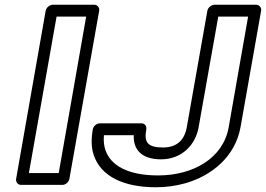

<svg xmlns="http://www.w3.org/2000/svg" viewBox="-20 -756 1123 811"><path d="M228 -25H102L219 -686H344ZM244 25C255 25 270 15 273 0L399 -711C401 -722 393 -736 378 -736H203C192 -736 176 -726 173 -711L48 0C46 11 54 25 69 25ZM648 -15C520 -15 447 -57 425 -123C419 -140 417 -162 419 -185H545C542 -120 583 -83 660 -83C747 -83 806 -143 819 -219L902 -686H1028L946 -219C923 -87 795 -15 648 -15ZM669 -133C602 -133 588 -156 598 -210C600 -221 593 -235 578 -235H401C390 -235 375 -225 372 -210C365 -169 365 -133 376 -101C406 -11 502 35 639 35C682 35 724 29 763 18C875 -14 974 -95 996 -219L1083 -711C1085 -722 1077 -736 1062 -736H886C875 -736 859 -726 856 -711L769 -219C760 -166 728 -133 669 -133Z"/></svg>

Font: Asimov
Style: XWidOuIt
Weight: 500
Designer: Google
Version: Version 2.000980; 2014